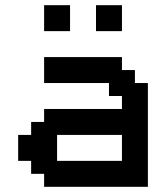

<svg xmlns="http://www.w3.org/2000/svg" viewBox="-20 -720 640 740"><path d="M50 -100H100V-50H150V0H550V-400H500V-450H450V-500H150V-400H400V-350H450V-300H150V-250H100V-200H50ZM200 -100V-200H450V-100ZM350 -600H450V-700H350ZM150 -600H250V-700H150Z"/></svg>

Font: Matrix Sans Video
Style: Regular
Weight: 400
Designer: Brad Neil
Version: Version 1.100